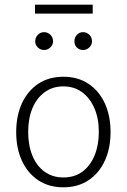

<svg xmlns="http://www.w3.org/2000/svg" viewBox="-20 -790 540 818"><path d="M250 8Q188 8 143 -22Q98 -52 73.5 -105Q49 -158 49 -227Q49 -297 73.5 -350Q98 -403 143 -433Q188 -463 250 -463Q312 -463 357 -433Q402 -403 426.5 -350Q451 -297 451 -227Q451 -158 426.5 -105Q402 -52 357 -22Q312 8 250 8ZM250 -34Q298 -34 331.5 -59Q365 -84 383 -128Q401 -172 401 -228Q401 -287 381.5 -330.5Q362 -374 328.5 -398Q295 -422 250 -422Q204 -422 170 -397Q136 -372 118 -328.5Q100 -285 100 -228Q100 -171 118 -127Q136 -83 170 -58.5Q204 -34 250 -34ZM168 -577Q152 -577 141 -588Q130 -599 130 -614Q130 -630 141 -641.5Q152 -653 168 -653Q183 -653 194.5 -642Q206 -631 206 -614Q206 -599 194.5 -588Q183 -577 168 -577ZM334 -577Q318 -577 307.5 -587.5Q297 -598 297 -614Q297 -630 307.5 -641.5Q318 -653 334 -653Q349 -653 360.5 -642Q372 -631 372 -614Q372 -599 360.5 -588Q349 -577 334 -577ZM129 -732V-770H375V-732Z"/></svg>

Font: Inconsolata Light
Style: Regular
Weight: 300
Designer: Raph Levien, Cyreal, Brenton Simpson
Foundry: Raph Levien, Cyreal, Google
Version: Version 3.001